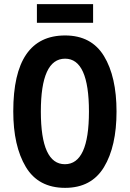

<svg xmlns="http://www.w3.org/2000/svg" viewBox="-20 -896 626 926"><path d="M158 -876V-786H429V-876ZM294 -725Q44 -725 44 -359Q44 -192 104.5 -91Q165 10 294 10Q421 10 481.5 -90Q542 -190 542 -358Q542 -526 481.5 -625.5Q421 -725 294 -725ZM294 -613Q409 -613 409 -358Q409 -104 293 -104Q177 -104 177 -358Q177 -613 294 -613Z"/></svg>

Font: Noto Sans UI Condensed
Style: Bold
Weight: 700
Width: 3
Designer: Monotype Design Team
Foundry: Monotype Imaging Inc.
Version: 1.001